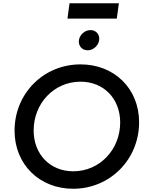

<svg xmlns="http://www.w3.org/2000/svg" viewBox="-20 -1155 922 1187"><path d="M432 12C661 12 840 -170 840 -399C840 -608 686 -757 478 -757C248 -757 70 -576 70 -347C70 -138 225 12 432 12ZM188 -348C188 -515 313 -650 478 -650C623 -650 723 -543 723 -398C723 -231 597 -96 433 -96C288 -96 188 -203 188 -348ZM397 -1040H702L715 -1135H410ZM468 -907C463 -872 487 -844 522 -844C556 -844 588 -872 593 -907C598 -941 574 -969 540 -969C505 -969 473 -941 468 -907Z"/></svg>

Font: Mluvka SemiBold
Style: Italic
Weight: 600
Italic angle: -8°
Designer: Modified by Jiří Krblich, Original typeface by Gumpita Rahayu
Foundry: Gumpita Rahayu & Jiří Krblich
Version: Version 2.000;Glyphs 3.1.1 (3134)